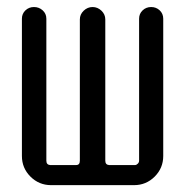

<svg xmlns="http://www.w3.org/2000/svg" viewBox="-20 -540 540 560"><path d="M128.9 0Q93.8 0 68.8 -24.9Q43.9 -49.8 43.9 -85V-485.4Q43.9 -500 54.2 -509.8Q64.5 -519.5 79.1 -519.5Q93.8 -519.5 104.5 -509.8Q115.2 -500 115.2 -485.4V-71.3Q115.2 -59.6 126 -58.6H202.1Q212.9 -58.6 212.9 -71.3V-483.4Q212.9 -498 224.1 -508.8Q235.4 -519.5 250 -519.5Q264.6 -519.5 275.9 -508.8Q287.1 -498 287.1 -483.4V-71.3Q287.1 -59.6 297.9 -58.6H374Q377.9 -58.6 381.8 -62.5Q385.7 -66.4 385.7 -71.3V-485.4Q385.7 -500 396 -509.8Q406.2 -519.5 420.9 -519.5Q435.5 -519.5 445.8 -509.8Q456.1 -500 456.1 -485.4V-85Q456.1 -49.8 431.2 -24.9Q406.2 0 371.1 0Z"/></svg>

Font: Rounded-X Mgen+ 1mn regular
Style: Regular
Weight: 400
Designer: [Source Han Sans]
Ryoko NISHIZUKA  (kana & ideographs); Paul D. Hunt (Latin, Greek & Cyrillic); Wenlong ZHANG  (bopomofo
Version: Version 1.059.20150602